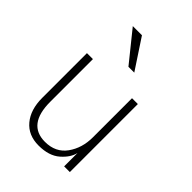

<svg xmlns="http://www.w3.org/2000/svg" viewBox="-226 -876 1000 1000"><g transform="rotate(45 273.5 -376.5)"><path d="M83 -171.9V-501H127V-186.5Q127 -19.5 254.9 -19.5Q333 -19.5 374 -76.7Q415 -133.8 415 -212.9V-501H458V0H416V-98.6Q407.2 -57.6 364.3 -20Q321.3 17.6 245.1 17.6Q168.9 17.6 126 -33.7Q83 -85 83 -171.9ZM152.3 -769.5H219.7L329.1 -603.5H286.1Z"/></g></svg>

Font: Gothic A1 ExtraLight
Style: Regular
Weight: 275
Designer: HanYang I&C Co.,Ltd.
Foundry: HanYang I&C Co.,Ltd.
Version: Version 2.50